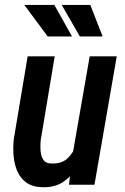

<svg xmlns="http://www.w3.org/2000/svg" viewBox="-20 -760 514 790"><path d="M279.8 -130.9 349.1 -528.3H460.4L368.7 0H263.7ZM310.5 -236.8 341.8 -237.8Q336.9 -196.3 326.2 -152.3Q315.4 -108.4 294.7 -71Q273.9 -33.7 239.5 -11Q205.1 11.7 154.3 10.3Q113.3 9.3 88.4 -8.8Q63.5 -26.9 51 -55.9Q38.6 -85 35.9 -119.4Q33.2 -153.8 36.6 -187L93.8 -528.3H205.1L147.9 -185.5Q146.5 -172.4 146.2 -155.8Q146 -139.2 149.4 -123.8Q152.8 -108.4 162.1 -98.1Q171.4 -87.9 189.9 -87.4Q232.9 -85 257.6 -108.2Q282.2 -131.3 294.2 -166.7Q306.2 -202.1 310.5 -236.8ZM276.4 -609.9 203.6 -739.7H80.1L176.3 -609.9ZM402.3 -609.9 351.6 -739.7H233.9L308.6 -609.9Z"/></svg>

Font: Roboto Condensed Medium
Style: Italic
Weight: 500
Italic angle: -12°
Designer: Christian Robertson
Foundry: Google
Version: Version 3.0; 2020